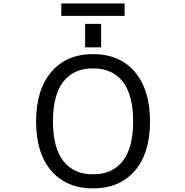

<svg xmlns="http://www.w3.org/2000/svg" viewBox="-20 -1046 1040 1078"><path d="M335.9 -141.6Q393.6 -67.4 502.4 -67.4Q611.3 -67.4 669.4 -142.1Q727.5 -216.8 727.5 -364.7Q727.5 -512.7 669.4 -587.4Q611.3 -662.1 502.4 -662.1Q393.6 -662.1 335.4 -587.4Q277.3 -512.7 277.3 -364.7Q277.3 -216.8 335.9 -141.6ZM324.2 -957V-1026.4H679.7V-957ZM458 -780.3V-912.1H547.9V-780.3ZM268.6 -642.6Q353.5 -742.2 502.4 -742.2Q651.4 -742.2 736.8 -642.6Q822.3 -543 822.3 -364.3Q822.3 -185.5 736.8 -86.9Q651.4 11.7 502.4 11.7Q353.5 11.7 268.1 -86.9Q182.6 -185.5 182.6 -364.3Q182.6 -543 268.6 -642.6Z"/></svg>

Font: Gen Shin Gothic Monospace Regular
Style: Regular
Weight: 400
Designer: [Source Han Sans]
Ryoko NISHIZUKA  (kana & ideographs); Paul D. Hunt (Latin, Greek & Cyrillic); Wenlong ZHANG  (bopomofo
Version: Version 1.002.20150607